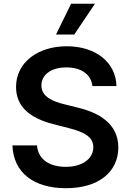

<svg xmlns="http://www.w3.org/2000/svg" viewBox="-20 -981 689 1012"><path d="M467 -527.3H593.8C591.3 -650.2 486.5 -737.2 331.7 -737.2C179 -737.2 64.3 -651.3 64.6 -522.7C64.6 -418.3 138.8 -358.3 258.5 -327.4L341.3 -306.1C419.7 -286.2 471.6 -261.7 471.9 -205.3C471.6 -143.1 412.6 -101.6 326.7 -101.6C244.3 -101.6 180.4 -138.5 175.1 -214.8H45.5C50.8 -70.3 158.4 11 327.8 11C502.1 11 603.3 -76 603.7 -204.2C603.3 -330.3 499.3 -387.8 389.9 -413.7L321.7 -430.8C262.1 -445 197.4 -470.2 198.2 -530.9C198.5 -585.6 247.5 -625.7 329.9 -625.7C408.4 -625.7 460.2 -589.1 467 -527.3ZM275.2 -799H371.4L480.5 -961.3H354.8Z"/></svg>

Font: Margiela Sans Semi Bold
Style: Regular
Weight: 600
Designer: Stefan Endress, Andreas Faust
Version: Version 1.100;FEAKit 1.0